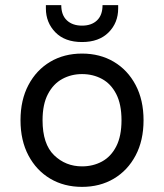

<svg xmlns="http://www.w3.org/2000/svg" viewBox="-20 -717 640 749"><path d="M300 12Q230 12 176 -20Q122 -52 91 -110.5Q60 -169 60 -248Q60 -327 91 -385.5Q122 -444 176 -476Q230 -508 300 -508Q370 -508 424 -476Q478 -444 509 -385.5Q540 -327 540 -248Q540 -169 509 -110.5Q478 -52 424 -20Q370 12 300 12ZM300 -68Q343 -68 378 -87Q413 -106 433.5 -146Q454 -186 454 -248Q454 -310 433.5 -350Q413 -390 378 -409Q343 -428 300 -428Q258 -428 223 -409Q188 -390 167 -350Q146 -310 146 -248Q146 -155 191 -111.5Q236 -68 300 -68ZM300 -553Q233 -553 196 -591Q159 -629 159 -684V-697H219Q219 -658 241 -637.5Q263 -617 300 -617Q337 -617 358.5 -637.5Q380 -658 380 -697H441V-684Q441 -628 403.5 -590.5Q366 -553 300 -553Z"/></svg>

Font: DM Mono
Style: Regular
Weight: 400
Designer: Colophon Foundry
Foundry: Colophon Foundry
Version: Version 1.000; ttfautohint (v1.8.2.53-6de2)